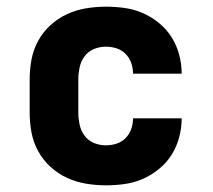

<svg xmlns="http://www.w3.org/2000/svg" viewBox="-20 -548 640 576"><path d="M298 8Q268 8 238 3Q208 -2 181 -14.5Q154 -27 131.5 -47.5Q109 -68 94.5 -94.5Q80 -121 74.5 -150.5Q69 -180 69 -210V-310Q69 -340 74.5 -369.5Q80 -399 94.5 -425.5Q109 -452 131.5 -472.5Q154 -493 181 -505.5Q208 -518 238 -523Q268 -528 298 -528Q326 -528 354.5 -524Q383 -520 409 -508.5Q435 -497 457.5 -478.5Q480 -460 495 -436Q510 -412 517.5 -384Q525 -356 525 -328Q525 -328 525 -328Q525 -328 525 -327H379Q379 -327 379 -327.5Q379 -328 379 -328Q379 -344 373.5 -359.5Q368 -375 356.5 -386.5Q345 -398 329.5 -403Q314 -408 298 -408Q279 -408 262 -401Q245 -394 234 -379.5Q223 -365 219 -346.5Q215 -328 215 -310V-210Q215 -192 219 -173.5Q223 -155 234 -140.5Q245 -126 262 -119Q279 -112 298 -112Q314 -112 329.5 -117Q345 -122 356.5 -133.5Q368 -145 373.5 -160.5Q379 -176 379 -192Q379 -192 379 -192.5Q379 -193 379 -193H525Q525 -192 525 -192Q525 -192 525 -192Q525 -164 517.5 -136Q510 -108 495 -84Q480 -60 457.5 -41.5Q435 -23 409 -11.5Q383 0 354.5 4Q326 8 298 8Z"/></svg>

Font: Iosevka Custom Heavy Extended
Style: Regular
Weight: 900
Width: 7
Monospace: yes
Designer: Belleve Invis
Foundry: Belleve Invis
Version: Version 11.2.4; ttfautohint (v1.8.4)